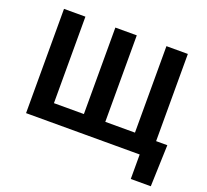

<svg xmlns="http://www.w3.org/2000/svg" viewBox="-147 -909 1359 1259"><g transform="rotate(20 532.5 -279.0)"><path d="M1035.2 -119.1Q1032.2 -46.9 1025.4 170.9Q990.2 170.9 885.7 170.9Q885.7 127.9 885.7 0Q871.1 0 826.2 0Q826.2 -29.3 826.2 -119.1Q878.9 -119.1 1035.2 -119.1ZM92.8 -727.5Q129.9 -727.5 242.2 -727.5Q242.2 -576.2 242.2 -124Q294.9 -124 451.2 -124Q451.2 -274.4 451.2 -727.5Q488.3 -727.5 600.6 -727.5Q600.6 -576.2 600.6 -124Q652.3 -124 807.6 -124Q807.6 -274.4 807.6 -727.5Q844.7 -727.5 957 -727.5Q957 -545.9 957 0Q740.2 0 92.8 0Q92.8 -181.6 92.8 -727.5Z"/></g></svg>

Font: DeepSea
Style: Bold
Weight: 700
Designer: Stem
Version: Version 3.019;git-0a5106e0b